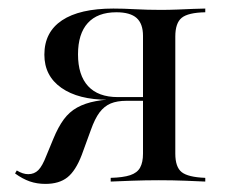

<svg xmlns="http://www.w3.org/2000/svg" viewBox="-20 -435 538 460"><path d="M245.2 0V-8.9Q275 -9.7 291.9 -15.3Q308.9 -21 315.7 -33.5Q322.6 -46 322.6 -66.9V-349.2Q322.6 -378.2 307.3 -391.9Q291.9 -405.6 258.9 -405.6Q213.7 -405.6 190.3 -379.8Q166.9 -354 166.9 -304.8Q166.9 -254.8 191.1 -228.6Q215.3 -202.4 262.1 -202.4H351.6V-196H238.7Q167.7 -196 127 -224.6Q86.3 -253.2 86.3 -304Q86.3 -358.1 128.6 -386.3Q171 -414.5 251.6 -414.5Q275 -414.5 304 -412.9Q333.1 -411.3 365.3 -411.3Q384.7 -411.3 404.8 -412.1Q425 -412.9 443.1 -413.7Q461.3 -414.5 471.8 -414.5V-405.6Q430.6 -404.8 415.3 -392.3Q400 -379.8 400 -347.6V-66.9Q400 -34.7 415.3 -22.6Q430.6 -10.5 471.8 -8.9V0Q455.6 -0.8 424.6 -2Q393.5 -3.2 360.5 -3.2Q329 -3.2 295.6 -2Q262.1 -0.8 245.2 0ZM88.7 5.6Q68.5 5.6 51.2 -0.4Q33.9 -6.5 16.1 -19.4L20.2 -26.6Q34.7 -17.7 47.6 -17.7Q62.1 -17.7 71.8 -27.4Q81.5 -37.1 91.1 -62.1L108.1 -103.2Q119.4 -130.6 132.7 -148.8Q146 -166.9 164.9 -177.4Q183.9 -187.9 209.7 -192.7Q235.5 -197.6 271.8 -197.6H341.1V-193.5H283.1Q260.5 -193.5 245.2 -187.1Q229.8 -180.6 218.5 -165.7Q207.3 -150.8 197.6 -123.4L175.8 -63.7Q161.3 -25.8 141.5 -10.1Q121.8 5.6 88.7 5.6Z"/></svg>

Font: Playfair 144pt
Style: Regular
Weight: 400
Designer: Claus Eggers Sørensen
Foundry: Claus Eggers Sørensen
Version: Version 2.001;gftools[0.9.30]